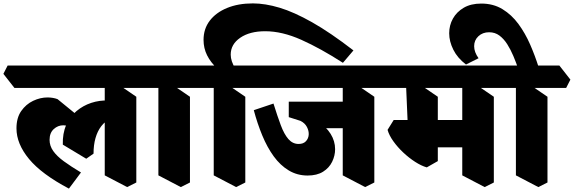

<svg xmlns="http://www.w3.org/2000/svg" viewBox="-85 -1056 3380 1131"><path d="M321 55Q160 -30 86 -119.5Q12 -209 12 -300Q12 -362 40 -402Q68 -442 110 -462Q152 -482 195 -482Q210 -482 225.5 -479.5Q241 -477 254 -472L418 -338L384 -261L358 -292Q342 -305 323.5 -311.5Q305 -318 288 -318Q256 -318 231.5 -295.5Q207 -273 207 -232Q207 -197 228.5 -166.5Q250 -136 291 -106Q332 -76 392 -40ZM423 -121 285 -204Q283 -270 305 -319.5Q327 -369 365.5 -401.5Q404 -434 452.5 -450Q501 -466 553 -464L563 -355Q533 -341 511 -312Q489 -283 477.5 -242.5Q466 -202 466 -151ZM664 46 532 -23V-599L598 -568L718 -486V19ZM0 -538 -65 -621 -40 -670H788L853 -587L828 -538Z M980 46 848 -23V-599L914 -568L1034 -486V19ZM788 -538 723 -621 748 -670H1104L1169 -587L1144 -538Z M1196 -651Q1156 -688 1135 -730Q1114 -772 1114 -821Q1114 -886 1150.5 -934Q1187 -982 1252.5 -1009Q1318 -1036 1405 -1036Q1477 -1036 1562 -1010.5Q1647 -985 1754 -924.5Q1861 -864 1997 -759L1935 -686Q1803 -771 1690 -821.5Q1577 -872 1477 -872Q1386 -872 1330 -833.5Q1274 -795 1274 -734Q1274 -715 1281 -694Q1288 -673 1302 -651ZM1306 46 1174 -23V-599L1240 -568L1360 -486V19ZM1104 -538 1039 -621 1064 -670H1420L1485 -587L1460 -538Z M1727 -22Q1666 -22 1616 -52Q1566 -82 1527.5 -135Q1489 -188 1460 -258Q1431 -328 1410 -407L1526 -446Q1549 -372 1569 -318.5Q1589 -265 1614 -236.5Q1639 -208 1674 -208Q1702 -208 1717 -224Q1732 -240 1733.5 -262.5Q1735 -285 1723 -308Q1711 -331 1685 -344L1616 -366V-411L1653 -401Q1731 -378 1783.5 -344Q1836 -310 1862.5 -267.5Q1889 -225 1889 -177Q1889 -139 1871.5 -103Q1854 -67 1818 -44.5Q1782 -22 1727 -22ZM1762 -301 1616 -405V-457H1988L1981 -301ZM2066 46 1934 -23V-599L2000 -568L2120 -486V19ZM1420 -538 1355 -621 1380 -670H2190L2255 -587L2230 -538Z M2770 46 2638 -23V-599L2704 -568L2824 -486V19ZM2429 -70Q2397 -79 2360.5 -102.5Q2324 -126 2290.5 -157.5Q2257 -189 2232 -224Q2207 -259 2198 -291L2234 -349H2427L2494 -307V-107ZM2412 -188 2381 -349H2709L2731 -188ZM2494 -185 2321 -227 2305 -599 2374 -568 2494 -486ZM2190 -538 2125 -621 2150 -670H2894L2959 -587L2934 -538Z M2968 -650Q2955 -688 2939 -726Q2923 -764 2903 -795.5Q2883 -827 2857 -846.5Q2831 -866 2796 -866Q2758 -866 2733 -842.5Q2708 -819 2708 -784Q2708 -749 2734 -713L2660 -676Q2610 -714 2585.5 -763Q2561 -812 2561 -860Q2561 -907 2583 -946.5Q2605 -986 2647 -1010.5Q2689 -1035 2750 -1035Q2821 -1035 2875 -1002Q2929 -969 2969 -914.5Q3009 -860 3038 -793.5Q3067 -727 3088 -660ZM3086 46 2954 -23V-599L3020 -568L3140 -486V19ZM2894 -538 2829 -621 2854 -670H3210L3275 -587L3250 -538Z"/></svg>

Font: Eczar ExtraBold
Style: Regular
Weight: 800
Designer: Vaibhav Singh
Foundry: Rosetta Type Foundry
Version: Version 2.000